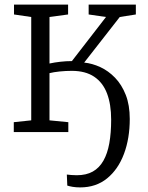

<svg xmlns="http://www.w3.org/2000/svg" viewBox="-20 -575 646 836"><path d="M329 241Q311 241 296.2 238.5Q281.5 236 273 233L271 185Q278 186 290.2 187Q302.5 188 314 188Q355.5 188 384 172Q412.5 156 430.2 124.8Q448 93.5 456 48.5Q464 3.5 464 -54Q464 -120.5 446 -168Q428 -215.5 390 -241Q352 -266.5 292.5 -266.5Q266.5 -266.5 239.8 -263.8Q213 -261 195.5 -256.5V-51L277.5 -43V0H40V-43L116 -51V-501L41 -512V-555H276.5V-512L195.5 -501V-298.5Q218.5 -303.5 243.5 -306.2Q268.5 -309 293 -309L441.5 -501L366 -512V-555H571.5V-512L501.5 -501L346.5 -302.5Q381.5 -299 416.8 -282.8Q452 -266.5 481 -236.5Q510 -206.5 527.5 -162Q545 -117.5 545 -57Q545 27.5 519.8 95Q494.5 162.5 446.2 201.8Q398 241 329 241Z"/></svg>

Font: Merriweather Light
Style: Regular
Weight: 300
Designer: Eben Sorkin
Foundry: Eben Sorkin
Version: Version 2.100